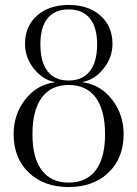

<svg xmlns="http://www.w3.org/2000/svg" viewBox="-20 -747 554 775"><path d="M257 -10Q329 -10 366.5 -60Q404 -110 404 -205Q404 -302 366.5 -353Q329 -404 257 -404Q186 -404 148.5 -353Q111 -302 111 -205Q111 -110 148.5 -60Q186 -10 257 -10ZM372 -568Q372 -637 342.5 -673Q313 -709 257 -709Q201 -709 172 -673Q143 -637 143 -568Q143 -497 172 -459.5Q201 -422 257 -422Q313 -422 342.5 -459.5Q372 -497 372 -568ZM35 -205Q35 -285 81.5 -345Q128 -405 201 -415V-416Q152 -425 116.5 -470Q81 -515 81 -570Q81 -641 129.5 -684Q178 -727 257 -727Q337 -727 385.5 -684Q434 -641 434 -570Q434 -515 398 -470Q362 -425 313 -416V-415Q386 -405 432.5 -345Q479 -285 479 -205Q479 -109 418 -50.5Q357 8 257 8Q157 8 96 -50.5Q35 -109 35 -205Z"/></svg>

Font: FoglihtenNo06
Style: Regular
Weight: 500
Designer: gluk (gluksza@wp.pl)
Foundry: gluk (gluksza@wp.pl)
Version: Version 0.76